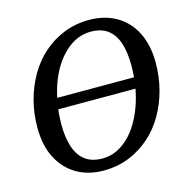

<svg xmlns="http://www.w3.org/2000/svg" viewBox="-103 -779 878 896"><g transform="rotate(-15 335.5 -331.5)"><path d="M565 -314H130L138 -367H573ZM290 17Q217 17 161.5 -15Q106 -47 74 -108Q42 -169 42 -257Q42 -324 58.5 -386.5Q75 -449 106 -502.5Q137 -556 181.5 -595.5Q226 -635 282.5 -657.5Q339 -680 404 -680Q479 -680 535.5 -647.5Q592 -615 623 -553.5Q654 -492 654 -407Q654 -339 637.5 -276.5Q621 -214 590 -160.5Q559 -107 514 -67.5Q469 -28 413 -5.5Q357 17 290 17ZM299 -39Q335 -39 366 -53Q397 -67 424 -92.5Q451 -118 472.5 -153.5Q494 -189 509.5 -232Q525 -275 533 -323.5Q541 -372 541 -424Q541 -489 526 -533.5Q511 -578 479.5 -601.5Q448 -625 397 -625Q362 -625 330.5 -611Q299 -597 272 -571.5Q245 -546 223 -511Q201 -476 186 -433.5Q171 -391 162.5 -342Q154 -293 154 -241Q154 -177 169.5 -131.5Q185 -86 217 -62.5Q249 -39 299 -39Z"/></g></svg>

Font: Source Serif 4 18pt SemiBold
Style: Italic
Weight: 600
Italic angle: -12°
Designer: Frank Grießhammer
Foundry: Adobe Systems Incorporated
Version: Version 4.004;hotconv 1.0.116;makeotfexe 2.5.65601